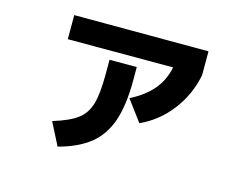

<svg xmlns="http://www.w3.org/2000/svg" viewBox="-81 -673 1026 805"><g transform="rotate(15 432.0 -270.5)"><path d="M340.8 -340.8V-403.3H459V-340.8Q458.5 -236.3 435.3 -168.5Q412.1 -100.6 361.3 -59.3Q310.5 -18.1 224.6 4.9L174.8 -92.8Q245.6 -114.3 280 -140.1Q314.5 -166 327.6 -210.9Q340.8 -255.9 340.8 -340.8ZM606.4 -441.4H149.4V-545.9L732.4 -544.9V-441.4Q715.3 -354 661.9 -284.2Q608.4 -214.4 530.3 -178.7L462.9 -269.5Q524.4 -300.3 560.1 -342.8Q595.7 -385.3 606.4 -441.4Z"/></g></svg>

Font: Pretendard GOV
Style: Bold
Weight: 700
Designer: Base glyphs from Inter by Rasmus Andersson; Hangeul glyphs from Noto Sans CJK(Source Han Sans) by Jang Soo-young and Kan
Foundry: Kil Hyung-jin
Version: Version 1.309